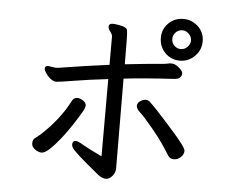

<svg xmlns="http://www.w3.org/2000/svg" viewBox="-55 -843 1110 938"><g transform="rotate(5 500.0 -373.5)"><path d="M173.8 -67.9Q158.2 -67.9 141.1 -79.8Q124 -91.8 124 -108.9Q124 -126 133.5 -134Q143.1 -142.1 155 -151.1Q167 -160.2 195.8 -189.9Q261.2 -258.8 297.9 -331.1Q307.1 -349.1 324.2 -349.1Q337.9 -349.1 353 -339.1Q368.2 -329.1 368.2 -315.9Q368.2 -304.2 352.5 -277.6Q336.9 -251 314 -216.1Q291 -181.2 264.4 -147.5Q237.8 -113.8 213.4 -90.8Q189 -67.9 173.8 -67.9ZM819.8 -91.8Q800.8 -91.8 791 -106.9Q753.9 -168.9 705.6 -227.5Q657.2 -286.1 637.2 -304Q617.2 -321.8 617.2 -335.9Q617.2 -350.1 631.1 -359.6Q645 -369.1 658.2 -369.1Q669.9 -369.1 678.5 -361.6Q687 -354 712.4 -327.4Q737.8 -300.8 803 -227.3Q868.2 -153.8 868.2 -137.2Q868.2 -119.1 853 -105.5Q837.9 -91.8 819.8 -91.8ZM497.1 32.2Q481 32.2 460.9 18.1Q329.1 -88.9 323.2 -106Q318.8 -112.8 318.8 -119.1Q318.8 -139.2 335.9 -139.2Q346.2 -139.2 371.1 -124Q396 -108.9 466.8 -75.2V-454.1Q371.1 -442.9 298.6 -430.9Q226.1 -418.9 213.9 -418.9Q200.2 -418.9 185.1 -431.4Q169.9 -443.8 161.4 -458Q152.8 -472.2 152.8 -477.1Q152.8 -492.2 168.9 -492.2L205.1 -486.8L219.2 -487.8Q366.2 -511.2 466.8 -523.9V-662.1Q466.8 -672.9 456.3 -686Q445.8 -699.2 445.8 -711.9Q448.2 -725.1 465.8 -725.1Q480 -725.1 506.6 -719.5Q533.2 -713.9 537.1 -700.9Q541 -688 541 -533.2Q656.2 -545.9 697.8 -548.8Q739.3 -551.8 747.6 -554.4Q755.9 -557.1 768.1 -557.1Q786.1 -557.1 805.2 -540.5Q824.2 -523.9 824.2 -514.2Q824.2 -484.9 786.1 -482.9Q637.2 -474.1 541 -462.9L543 -22.9Q543 -2 528.6 15.1Q514.2 32.2 497.1 32.2ZM807.1 -630.9Q825.2 -630.9 839.1 -645Q853 -659.2 853 -677Q853 -694.8 839.1 -709Q825.2 -723.1 807.1 -723.1Q788.1 -723.1 774.7 -709.5Q761.2 -695.8 761.2 -677Q761.2 -658.2 774.7 -644.5Q788.1 -630.9 807.1 -630.9ZM807.1 -574.2Q763.2 -574.2 734.1 -604.5Q705.1 -634.8 705.1 -678.2Q705.1 -720.2 734.6 -749.5Q764.2 -778.8 807.1 -778.8Q849.1 -778.8 879.6 -750Q910.2 -721.2 910.2 -678Q910.2 -634.8 879.6 -604.5Q849.1 -574.2 807.1 -574.2Z"/></g></svg>

Font: LXGW WenKai GB Screen
Style: Regular
Weight: 400
Designer: LXGW / Fontworks Inc.
Foundry: LXGW / Fontworks Inc.
Version: Version 1.321;February 19, 2024;FontCreator 14.0.0.2901 64-b